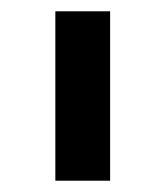

<svg xmlns="http://www.w3.org/2000/svg" viewBox="-20 -760 293 340"><path d="M175 -440V-740H78V-440Z"/></svg>

Font: IBMKR Medm
Style: Regular
Weight: 500
Designer: Mike Abbink; Paul van der Laan; Pieter van Rosmalen; Wujin Sim; Chorong Kim; Dohee Lee;
Foundry: Sandoll Inc.
Version: Version 1.002